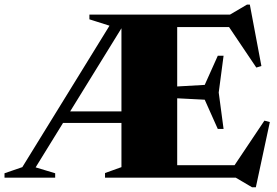

<svg xmlns="http://www.w3.org/2000/svg" viewBox="-44 -768 1197 830"><path d="M220 -236.5V-286.5H536V-236.5ZM459 -705H499V-675L110 -44.5L194.5 -19V0H-24.5V-19L52.5 -45.5ZM342.5 -684.5V-705H475.5L437 -654.5ZM922.5 -527 901.5 -368 922.5 -210.5H897.5L841 -337L665 -346V-391L841 -401L897.5 -527ZM1086 -482.5 1064 -476 927 -679.5 1004 -651H597V-705H950.5L1023.5 -748H1036ZM954 -30 1099 -246.5 1122.5 -240.5 1062 41.5H1045.5L975 0H597V-54H1018.5ZM410 0V-20L481 -45.5V-705H722V0Z"/></svg>

Font: Newsreader 60pt ExtraBold
Style: Regular
Weight: 800
Designer: Hugues Gentile
Foundry: Production Type
Version: Version 1.003